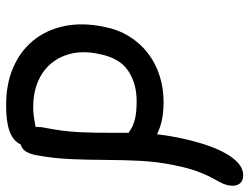

<svg xmlns="http://www.w3.org/2000/svg" viewBox="-124 -428 802 617"><g transform="rotate(-90 276.5 -120.0)"><path d="M256.2 5.2Q207.8 5.2 171.8 -7.9Q135.8 -21 116.9 -42Q98 -63 102.2 -85.8Q104.6 -98.4 112.6 -107.2Q120.6 -116 133.8 -116Q144.4 -116 152.3 -110.8Q160.2 -105.6 171.3 -98.7Q182.4 -91.8 203 -86.6Q223.6 -81.4 260.4 -81.4Q316.4 -81.4 357.5 -108.9Q398.6 -136.4 411.2 -203Q421.2 -250.2 412.8 -288.8Q404.4 -327.4 381 -355.6Q357.6 -383.8 321.6 -398.8Q285.6 -413.8 240.4 -413.8Q217 -413.8 193 -408.9Q169 -404 151.4 -404Q139.6 -404 131 -409.6Q122.4 -415.2 119.1 -424.9Q115.8 -434.6 117.6 -445Q123.8 -471.8 154.4 -486.3Q185 -500.8 247.6 -500.8Q314.8 -500.8 367.4 -478.1Q420 -455.4 454.1 -413.9Q488.2 -372.4 500.5 -314.7Q512.8 -257 498.6 -187.2Q489.6 -140.6 467.4 -105Q445.2 -69.4 413.1 -44.9Q381 -20.4 341.1 -7.6Q301.2 5.2 256.2 5.2ZM21.2 261Q8.8 261 0.6 255.4Q-7.6 249.8 -10.8 238.9Q-14 228 -10.8 212.6Q-7.6 198.2 -0.5 185.5Q6.6 172.8 15.7 155.5Q24.8 138.2 34.7 111Q44.6 83.8 53.6 39.6Q64.8 -15 67.6 -69.5Q70.4 -124 70.6 -179.6Q70.8 -235.2 73.1 -291.8Q75.4 -348.4 86.2 -406Q89.8 -423.4 96 -434.4Q102.2 -445.4 111.8 -450.7Q121.4 -456 133.6 -456Q149.6 -456 160.3 -445.3Q171 -434.6 174.8 -417.4Q178.6 -400.2 174.4 -378.8Q162.4 -319.4 159.8 -265.6Q157.2 -211.8 157.8 -161Q158.4 -110.2 156.3 -59.3Q154.2 -8.4 143.4 46Q133.8 95 121 134.9Q108.2 174.8 92.6 202.8Q77 230.8 59.4 245.9Q41.8 261 21.2 261Z"/></g></svg>

Font: Shantell Sans Light
Style: Italic
Weight: 300
Italic angle: -11°
Designer: Stephen Nixon, Anya Danilova, Shantell Martin
Foundry: Arrow Type
Version: Version 1.008;[ac192a2d6]